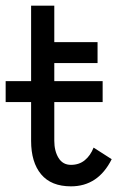

<svg xmlns="http://www.w3.org/2000/svg" viewBox="-42 -649 433 679"><path d="M353 -86Q305 10 209 10Q139 10 103.5 -32.5Q68 -75 68 -151V-288H-22V-362H68V-629H150V-500H303V-426H150V-362H321V-288H150V-151Q150 -115 165 -90.5Q180 -66 209 -66Q238 -66 258 -82.5Q278 -99 289 -127Z"/></svg>

Font: Bellota
Style: Bold
Weight: 700
Designer: Kemie Guaida
Foundry: Kemie Guaida
Version: Version 4.001